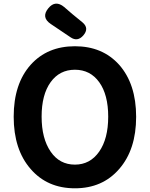

<svg xmlns="http://www.w3.org/2000/svg" viewBox="-20 -1004 810 1038"><path d="M385 14Q236 14 146 -90Q54 -195 54 -373Q54 -551 146 -654Q236 -754 385 -754Q534 -754 624 -654Q716 -550 716 -372.5Q716 -195 624 -90Q534 14 385 14ZM385 -114Q467 -114 516 -184Q565 -254 565 -373Q565 -492 516.5 -559.5Q468 -627 385 -627Q302 -627 253.5 -559.5Q205 -492 205 -373.5Q205 -255 254 -184Q302 -114 385 -114ZM362 -802 255 -874Q201 -910 241 -959Q279 -1006 327 -966L371 -928L426 -883Q464 -851 430 -812Q399 -777 362 -802Z"/></svg>

Font: GenSenRounded JP B
Style: Regular
Weight: 700
Version: Version 1.501;PS 1;hotconv 16.6.51;makeotf.lib2.5.65220